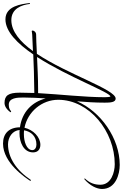

<svg xmlns="http://www.w3.org/2000/svg" viewBox="209 -986 812 1270"><g transform="rotate(90 615.0 -351.0)"><path d="M716 -19C708 -11 697 -3 673 -3C627 -3 625 -59 625 -100C625 -150 628 -199 631 -247C655 -156 721 -91 822 -77C823 -3 864 35 930 35C1058 35 1156 -114 1177 -146L1171 -150C1105 -51 1021 2 935 2C887 2 843 -28 840 -75C847 -74 855 -74 863 -74C919 -74 988 -100 988 -164C988 -197 966 -212 938 -212C886 -212 838 -164 825 -107C719 -128 640 -222 640 -330C640 -536 849 -704 1066 -704C1119 -704 1202 -681 1202 -609C1202 -571 1191 -538 1160 -506L1164 -502C1209 -540 1230 -586 1230 -620C1230 -710 1133 -737 1071 -737C895 -737 717 -611 650 -454C655 -514 659 -574 659 -638C659 -675 657 -710 632 -710C572 -710 473 -394 336 -189C278 -186 231 -184 209 -184C192 -184 182 -169 182 -161C182 -157 183 -155 187 -155C189 -155 201 -158 209 -158C253 -160 287 -162 318 -163C257 -79 188 -20 113 -20C37 -20 12 -88 6 -143L0 -142C7 -87 19 19 108 19C189 19 268 -60 340 -165C418 -169 476 -170 593 -172H595C594 -138 593 -106 593 -76C593 1 613 25 661 25C681 25 703 13 723 -15ZM589 -197H568C499 -197 423 -193 357 -190C489 -395 591 -675 618 -675C622 -675 623 -648 623 -638C623 -506 604 -342 596 -197ZM936 -186C953 -186 973 -178 973 -159C973 -120 914 -103 869 -103C860 -103 851 -103 842 -104C850 -151 882 -186 936 -186Z"/></g></svg>

Font: Stalemate
Style: Regular
Weight: 400
Designer: Astigmatic (AOETI)
Foundry: Astigmatic (AOETI)
Version: Version 001.000